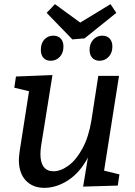

<svg xmlns="http://www.w3.org/2000/svg" viewBox="-20 -896 649 926"><path d="M482 -73 556 -55 548 -1 381 4 404 -136Q365 -63 308.5 -26.5Q252 10 194 10Q138 10 104.5 -25.5Q71 -61 71 -125Q71 -138 75 -168L120 -456L49 -473L57 -527L233 -534L178 -191Q175 -170 175 -152Q175 -112 191 -91Q207 -70 238 -70Q273 -70 310.5 -97.5Q348 -125 378 -180.5Q408 -236 421 -316L454 -530H554ZM367 -787 513 -876 541 -834 388 -711 329 -706 205 -834 245 -876ZM286 -671Q286 -641 268.5 -622Q251 -603 224 -603Q202 -603 189.5 -617Q177 -631 177 -656Q177 -687 194 -705.5Q211 -724 237 -724Q260 -724 273 -710Q286 -696 286 -671ZM522 -671Q522 -641 504 -622Q486 -603 460 -603Q438 -603 425 -617Q412 -631 412 -656Q412 -685 429.5 -704.5Q447 -724 473 -724Q496 -724 509 -710Q522 -696 522 -671Z"/></svg>

Font: Bitter Pro Medium
Style: Italic
Weight: 500
Italic angle: -9°
Designer: Sol Matas, and Bitter project Authors
Foundry: Sol Matas
Version: Version 1.010